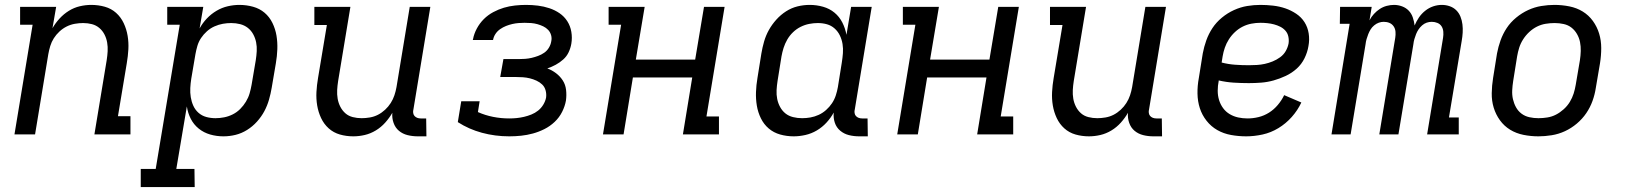

<svg xmlns="http://www.w3.org/2000/svg" viewBox="-20 -548 6640 783"><path d="M39 0 113 -447H62V-520H209L194 -433Q206 -454 223 -472.5Q240 -491 261 -504Q282 -517 305.5 -522.5Q329 -528 352 -528Q381 -528 407.5 -520.5Q434 -513 453.5 -495.5Q473 -478 484.5 -453.5Q496 -429 500.5 -402Q505 -375 503.5 -347Q502 -319 497 -290L461 -74H512V0H365L415 -302Q418 -321 419 -339Q420 -357 417 -374.5Q414 -392 406 -407.5Q398 -423 385 -434Q372 -445 355 -449.5Q338 -454 319 -454Q303 -454 285.5 -451Q268 -448 252 -440Q236 -432 222.5 -419.5Q209 -407 199.5 -392Q190 -377 185 -360.5Q180 -344 177 -327L123 0Z M774 215H554V141H615L713 -447H662V-520H809L794 -432Q806 -454 823.5 -472.5Q841 -491 863 -504Q885 -517 909 -522.5Q933 -528 956 -528Q985 -528 1012 -520.5Q1039 -513 1059 -496Q1079 -479 1091 -454.5Q1103 -430 1107.5 -403Q1112 -376 1111 -347.5Q1110 -319 1105 -290L1088 -190Q1084 -166 1077 -141.5Q1070 -117 1058 -94.5Q1046 -72 1028 -52Q1010 -32 987.5 -18Q965 -4 940.5 2Q916 8 891 8Q863 8 837 0.5Q811 -7 790.5 -23.5Q770 -40 758 -63.5Q746 -87 742 -114L699 141H773ZM859 -66Q876 -66 894 -69.5Q912 -73 929 -81.5Q946 -90 959.5 -103.5Q973 -117 983 -133.5Q993 -150 998 -167.5Q1003 -185 1006 -202L1023 -302Q1026 -321 1027 -339.5Q1028 -358 1024.5 -375.5Q1021 -393 1012.5 -408.5Q1004 -424 990.5 -434.5Q977 -445 959.5 -449.5Q942 -454 923 -454Q906 -454 889 -451Q872 -448 855 -440.5Q838 -433 824 -420.5Q810 -408 800 -393Q790 -378 785 -361Q780 -344 777 -327L760 -227Q757 -208 756 -189Q755 -170 758 -151.5Q761 -133 768.5 -116.5Q776 -100 789.5 -88Q803 -76 821 -71Q839 -66 859 -66Z M1421 8Q1392 8 1366 0.5Q1340 -7 1320.5 -24.5Q1301 -42 1289.5 -66.5Q1278 -91 1273.5 -118Q1269 -145 1270.5 -173Q1272 -201 1277 -230L1313 -446H1262V-520H1409L1359 -218Q1356 -199 1355 -181Q1354 -163 1357 -145.5Q1360 -128 1368 -112.5Q1376 -97 1388.5 -86Q1401 -75 1418.5 -70.5Q1436 -66 1455 -66Q1471 -66 1488.5 -69Q1506 -72 1521.5 -80Q1537 -88 1550.5 -100.5Q1564 -113 1573.5 -128Q1583 -143 1588.5 -159.5Q1594 -176 1597 -193L1651 -520H1735L1666 -102Q1664 -95 1665 -87.5Q1666 -80 1670.5 -75Q1675 -70 1681.5 -67.5Q1688 -65 1696 -65H1718L1719 8H1684Q1662 8 1642 3Q1622 -2 1607 -14.5Q1592 -27 1585 -47Q1578 -67 1580 -88Q1568 -67 1551 -48Q1534 -29 1512.5 -16Q1491 -3 1467.5 2.5Q1444 8 1421 8Z M2057 8Q1999 8 1945.5 -6.5Q1892 -21 1847 -50L1861 -135H1936L1929 -91Q1958 -78 1990.5 -71.5Q2023 -65 2057 -65Q2072 -65 2087 -66.5Q2102 -68 2117 -71.5Q2132 -75 2147 -81Q2162 -87 2174.5 -97Q2187 -107 2195.5 -121Q2204 -135 2207 -150Q2209 -165 2205 -179.5Q2201 -194 2191 -203.5Q2181 -213 2168 -219Q2155 -225 2141 -228.5Q2127 -232 2112 -233Q2097 -234 2082 -234H2020L2033 -307H2095Q2108 -307 2121.5 -308Q2135 -309 2148 -312Q2161 -315 2174.5 -320Q2188 -325 2199.5 -333Q2211 -341 2218.5 -353.5Q2226 -366 2228 -379Q2231 -392 2227.5 -404.5Q2224 -417 2215.5 -426Q2207 -435 2195.5 -440.5Q2184 -446 2171.5 -449.5Q2159 -453 2146 -454Q2133 -455 2119 -455Q2107 -455 2094.5 -454Q2082 -453 2069 -450Q2056 -447 2043.5 -442Q2031 -437 2019.5 -429Q2008 -421 2000.5 -409.5Q1993 -398 1991 -386L1990 -385H1908L1909 -388Q1913 -410 1924.5 -431.5Q1936 -453 1953 -470Q1970 -487 1991.5 -498.5Q2013 -510 2035 -516.5Q2057 -523 2080 -525.5Q2103 -528 2125 -528Q2150 -528 2174 -525Q2198 -522 2220.5 -514.5Q2243 -507 2262 -494Q2281 -481 2293.5 -461.5Q2306 -442 2310 -418Q2314 -394 2310 -370Q2307 -352 2299 -335Q2291 -318 2277 -305.5Q2263 -293 2246.5 -284Q2230 -275 2212 -269Q2231 -262 2247.5 -249.5Q2264 -237 2275 -220Q2286 -203 2288.5 -181.5Q2291 -160 2288 -138Q2284 -115 2272.5 -92Q2261 -69 2242 -51Q2223 -33 2200 -21.5Q2177 -10 2153 -3.5Q2129 3 2105 5.5Q2081 8 2057 8Z M2439 0 2513 -447H2462V-520H2609L2573 -305H2815L2851 -520H2935L2861 -73H2912V0H2765L2803 -232H2561L2523 0Z M3217 8Q3188 8 3161.5 0.5Q3135 -7 3115 -24Q3095 -41 3083 -65.5Q3071 -90 3066.5 -117Q3062 -144 3063 -172.5Q3064 -201 3069 -230L3085 -330Q3089 -354 3096 -378.5Q3103 -403 3115.5 -425.5Q3128 -448 3146 -468Q3164 -488 3186 -502Q3208 -516 3232.5 -522Q3257 -528 3282 -528Q3310 -528 3336.5 -520.5Q3363 -513 3383 -496.5Q3403 -480 3415 -456.5Q3427 -433 3432 -406L3451 -520H3535L3466 -102Q3464 -95 3465 -87.5Q3466 -80 3470.5 -75Q3475 -70 3481.5 -67.5Q3488 -65 3496 -65H3518L3519 8H3484Q3462 8 3442 3Q3422 -2 3406.5 -15Q3391 -28 3384.5 -47.5Q3378 -67 3380 -89Q3368 -67 3350.5 -48Q3333 -29 3311 -16Q3289 -3 3264.5 2.5Q3240 8 3217 8ZM3251 -66Q3268 -66 3285 -69Q3302 -72 3318.5 -79.5Q3335 -87 3349 -99.5Q3363 -112 3373 -127Q3383 -142 3388.5 -159Q3394 -176 3397 -193L3413 -293Q3416 -312 3417.5 -331Q3419 -350 3416 -368.5Q3413 -387 3405 -403.5Q3397 -420 3383.5 -432Q3370 -444 3352.5 -449Q3335 -454 3315 -454Q3298 -454 3280 -450.5Q3262 -447 3245 -438.5Q3228 -430 3214 -416.5Q3200 -403 3190.5 -386.5Q3181 -370 3175.5 -352.5Q3170 -335 3167 -318L3151 -218Q3148 -199 3147 -180.5Q3146 -162 3149.5 -144.5Q3153 -127 3161.5 -111.5Q3170 -96 3183 -85.5Q3196 -75 3214 -70.5Q3232 -66 3251 -66Z M3639 0 3713 -447H3662V-520H3809L3773 -305H4015L4051 -520H4135L4061 -73H4112V0H3965L4003 -232H3761L3723 0Z M4421 8Q4392 8 4366 0.5Q4340 -7 4320.5 -24.5Q4301 -42 4289.5 -66.5Q4278 -91 4273.5 -118Q4269 -145 4270.5 -173Q4272 -201 4277 -230L4313 -446H4262V-520H4409L4359 -218Q4356 -199 4355 -181Q4354 -163 4357 -145.5Q4360 -128 4368 -112.5Q4376 -97 4388.5 -86Q4401 -75 4418.5 -70.5Q4436 -66 4455 -66Q4471 -66 4488.5 -69Q4506 -72 4521.5 -80Q4537 -88 4550.5 -100.5Q4564 -113 4573.5 -128Q4583 -143 4588.5 -159.5Q4594 -176 4597 -193L4651 -520H4735L4666 -102Q4664 -95 4665 -87.5Q4666 -80 4670.5 -75Q4675 -70 4681.5 -67.5Q4688 -65 4696 -65H4718L4719 8H4684Q4662 8 4642 3Q4622 -2 4607 -14.5Q4592 -27 4585 -47Q4578 -67 4580 -88Q4568 -67 4551 -48Q4534 -29 4512.5 -16Q4491 -3 4467.5 2.5Q4444 8 4421 8Z M5062 8Q5031 8 5000.5 2.5Q4970 -3 4944.5 -17.5Q4919 -32 4900.5 -55.5Q4882 -79 4873 -107Q4864 -135 4863.5 -166.5Q4863 -198 4869 -230L4885 -330Q4890 -357 4899.5 -383.5Q4909 -410 4924.5 -433.5Q4940 -457 4963 -476Q4986 -495 5012.5 -507Q5039 -519 5066 -523.5Q5093 -528 5120 -528Q5146 -528 5172 -525Q5198 -522 5221.5 -514Q5245 -506 5266 -492Q5287 -478 5300 -457.5Q5313 -437 5317 -411.5Q5321 -386 5316 -360Q5312 -335 5300 -310.5Q5288 -286 5268 -268Q5248 -250 5223.5 -238.5Q5199 -227 5174 -220Q5149 -213 5123.5 -211Q5098 -209 5073 -209Q5042 -209 5011 -211Q4980 -213 4950 -220V-218Q4946 -198 4946 -178Q4946 -158 4951.5 -140Q4957 -122 4968 -107Q4979 -92 4995 -82.5Q5011 -73 5029.5 -69Q5048 -65 5068 -65Q5090 -65 5112.5 -70.5Q5135 -76 5155 -88.5Q5175 -101 5191 -120Q5207 -139 5217 -160L5287 -130Q5272 -98 5248 -71Q5224 -44 5193.5 -25.5Q5163 -7 5129 0.5Q5095 8 5062 8ZM5073 -282Q5089 -282 5105.5 -283Q5122 -284 5138 -287.5Q5154 -291 5170 -297.5Q5186 -304 5200.5 -314.5Q5215 -325 5223.5 -340Q5232 -355 5235 -371Q5237 -385 5234 -399Q5231 -413 5222 -423Q5213 -433 5201 -439Q5189 -445 5176 -448.5Q5163 -452 5148.5 -453.5Q5134 -455 5120 -455Q5102 -455 5083.5 -451.5Q5065 -448 5048 -439.5Q5031 -431 5016.5 -417.5Q5002 -404 4991.5 -387.5Q4981 -371 4975 -353.5Q4969 -336 4966 -318L4962 -293Q4989 -286 5017 -284Q5045 -282 5073 -282Z M5410 0 5484 -451H5444L5445 -520H5574L5565 -465Q5572 -479 5583 -491Q5594 -503 5607 -511.5Q5620 -520 5635 -524Q5650 -528 5665 -528Q5682 -528 5698 -522Q5714 -516 5725 -504.5Q5736 -493 5741.5 -477Q5747 -461 5749 -444Q5756 -461 5766.5 -476.5Q5777 -492 5792 -504Q5807 -516 5824.5 -522Q5842 -528 5860 -528Q5877 -528 5892.5 -522.5Q5908 -517 5919 -506Q5930 -495 5936 -480Q5942 -465 5944 -448.5Q5946 -432 5945 -415Q5944 -398 5941 -381L5889 -69H5929V0H5800L5865 -394Q5867 -406 5866 -418.5Q5865 -431 5859 -440.5Q5853 -450 5842 -454.5Q5831 -459 5819 -459Q5808 -459 5798 -455.5Q5788 -452 5779.5 -444.5Q5771 -437 5765 -428Q5759 -419 5755 -409Q5751 -399 5748 -388.5Q5745 -378 5744 -368L5683 0H5605L5670 -394Q5672 -406 5671 -418.5Q5670 -431 5663.5 -440.5Q5657 -450 5646.5 -454.5Q5636 -459 5623 -459Q5613 -459 5603 -455.5Q5593 -452 5584 -444.5Q5575 -437 5569.5 -428Q5564 -419 5560 -409Q5556 -399 5553 -388.5Q5550 -378 5549 -368L5488 0Z M6254 8Q6223 8 6193 2Q6163 -4 6138.5 -19Q6114 -34 6097 -57.5Q6080 -81 6071.5 -109Q6063 -137 6063.5 -168Q6064 -199 6069 -230L6085 -330Q6090 -357 6099.5 -383.5Q6109 -410 6124.5 -433.5Q6140 -457 6163 -476Q6186 -495 6212 -507Q6238 -519 6265.5 -523.5Q6293 -528 6319 -528Q6350 -528 6380 -522Q6410 -516 6434.5 -501Q6459 -486 6476 -462.5Q6493 -439 6501.5 -411Q6510 -383 6510 -352Q6510 -321 6505 -290L6488 -190Q6484 -163 6474.5 -136.5Q6465 -110 6449 -86.5Q6433 -63 6410.5 -44Q6388 -25 6362 -13Q6336 -1 6308 3.5Q6280 8 6254 8ZM6254 -66Q6272 -66 6290.5 -69Q6309 -72 6325.5 -80.5Q6342 -89 6357 -102.5Q6372 -116 6382 -132.5Q6392 -149 6397.5 -166.5Q6403 -184 6406 -202L6423 -302Q6426 -321 6426.5 -340Q6427 -359 6423.5 -376.5Q6420 -394 6411 -409.5Q6402 -425 6388.5 -435.5Q6375 -446 6357 -450Q6339 -454 6320 -454Q6302 -454 6283.5 -451Q6265 -448 6248 -439.5Q6231 -431 6216.5 -417.5Q6202 -404 6191.5 -387.5Q6181 -371 6175.5 -353.5Q6170 -336 6167 -318L6151 -218Q6148 -199 6147 -180Q6146 -161 6150 -143.5Q6154 -126 6162.5 -110.5Q6171 -95 6185 -84.5Q6199 -74 6217 -70Q6235 -66 6254 -66Z"/></svg>

Font: Iosevka HT Extended
Style: Italic
Weight: 400
Width: 7
Italic angle: -9°
Monospace: yes
Designer: Belleve Invis
Foundry: Belleve Invis
Version: Version 32.3.0; ttfautohint (v1.8.4)